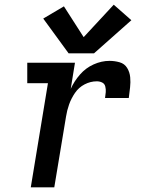

<svg xmlns="http://www.w3.org/2000/svg" viewBox="-20 -797 616 817"><path d="M111 0H211L261 -301Q265 -327 274 -352.5Q283 -378 299 -401.5Q315 -425 340 -438Q365 -451 392 -451Q404 -451 414.5 -446Q425 -441 428 -429Q431 -417 430 -405Q429 -393 427 -380H528Q531 -403 533.5 -425Q536 -447 534 -468.5Q532 -490 521 -508Q510 -526 489 -532Q468 -538 446 -538Q412 -538 378.5 -523Q345 -508 320.5 -480Q296 -452 281 -419L299 -530H96V-443H184ZM272 -570H380L539 -711L464 -777L336 -639L252 -770L164 -718Z"/></svg>

Font: Iosevka Sparkle Medium
Style: Italic
Weight: 500
Italic angle: -9°
Designer: Belleve Invis
Foundry: Belleve Invis
Version: Version 4.5.0; ttfautohint (v1.8.3)